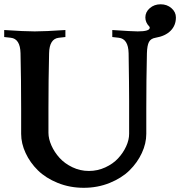

<svg xmlns="http://www.w3.org/2000/svg" viewBox="-24 -874 843 896"><path d="M658.7 -366.2V-249.5Q658.7 -204.6 637.9 -159.9Q617.2 -115.2 580.6 -79.1Q543.9 -43 487.8 -20.3Q431.6 2.4 366.7 2.4Q301.8 2.4 245.6 -20.3Q189.5 -43 152.8 -79.1Q116.2 -115.2 95.5 -159.9Q74.7 -204.6 74.7 -249.5V-366.2Q74.7 -501.5 71.8 -625.5Q70.3 -692.9 26.4 -697.8L-4.4 -701.2V-733.9Q89.8 -727.5 138.2 -727.5Q186 -727.5 281.2 -733.9V-701.2L250.5 -697.8Q206.5 -692.9 205.1 -625.5Q202.1 -501.5 202.1 -366.2V-254.4Q202.1 -226.1 216.1 -194.8Q230 -163.6 253.9 -137.2Q277.8 -110.8 314 -93.5Q350.1 -76.2 390.6 -76.2Q431.2 -76.2 467.3 -92.8Q503.4 -109.4 527.1 -135Q550.8 -160.6 564.7 -190.9Q578.6 -221.2 578.6 -249.5V-402.8Q578.6 -470.7 576.2 -625.5Q574.7 -692.9 530.3 -697.8L500 -701.2V-733.9Q594.2 -727.5 618.7 -727.5Q674.8 -727.5 674.8 -744.6Q674.8 -748 672.9 -750Q654.3 -769 654.3 -792.5Q654.3 -817.9 675 -835.9Q695.8 -854 725.6 -854Q755.4 -854 776.1 -835.9Q796.9 -817.9 796.9 -792.5Q796.9 -755.4 772.2 -730.5Q747.6 -705.6 701.7 -697.8Q679.7 -694.3 671.1 -678Q662.6 -661.6 661.6 -625.5Q658.7 -501.5 658.7 -366.2Z"/></svg>

Font: Flanker
Style: Bold
Weight: 700
Designer: Flanker
Foundry: Flanker
Version: Version 2.021